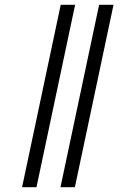

<svg xmlns="http://www.w3.org/2000/svg" viewBox="-20 -780 517 800"><path d="M232 0 393 -760H453L292 0ZM72 0 233 -760H293L132 0Z"/></svg>

Font: Noto Serif Display ExtraCondensed
Style: Italic
Weight: 400
Width: 2
Italic angle: -12°
Designer: Monotype Design Team
Foundry: Monotype Imaging Inc.
Version: Version 2.009